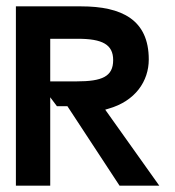

<svg xmlns="http://www.w3.org/2000/svg" viewBox="-20 -592 551 604"><path d="M30 -8H138V-286L159 -258H192L356 -8H481L311 -247L321 -250C406 -274 448 -337 448 -405C448 -530 363 -572 235 -572H30ZM138 -336V-470H225C302 -470 336 -452 336 -403C336 -351 301 -336 221 -336Z"/></svg>

Font: Charger Eco
Style: Regular
Weight: 1000
Designer: Jasper
Foundry: Cannot Into Space Fonts
Version: Version 1.1